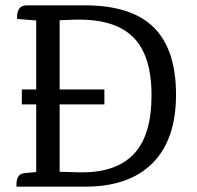

<svg xmlns="http://www.w3.org/2000/svg" viewBox="-20 -701 740 721"><path d="M80 -681H297Q474 -681 557.5 -598Q641 -515 641 -346Q641 -177 553 -88.5Q465 0 299 0H42Q39 -49 73 -51L116 -55V-309H62V-365H116V-624L44 -630Q42 -681 80 -681ZM257 -627 205 -625H204V-365H372V-309H204V-56L274 -54Q411 -50 480 -120Q549 -190 549 -343Q549 -496 477.5 -564Q406 -632 257 -627Z"/></svg>

Font: Karma Medium
Style: Regular
Weight: 500
Designer: Joana Correia
Foundry: Indian Type Foundry
Version: Version 1.202;PS 1.0;hotconv 1.0.78;makeotf.lib2.5.61930; tt